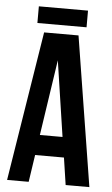

<svg xmlns="http://www.w3.org/2000/svg" viewBox="-57 -857 520 895"><g transform="rotate(5 203.5 -409.5)"><path d="M396 0H285L266 -127H131L112 0H11L123 -700H284ZM145 -222H251L198 -576ZM318 -819V-741H88V-819Z"/></g></svg>

Font: Adderley Bold
Style: Regular
Weight: 700
Designer: gorohovskiy
Version: Version 1.003 November 13, 2017